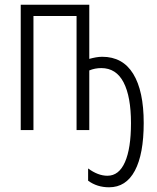

<svg xmlns="http://www.w3.org/2000/svg" viewBox="-20 -552 666 815"><path d="M359 -302Q373 -306 387 -308.5Q401 -311 414 -311Q501 -311 545.5 -238.5Q590 -166 590 -30Q590 102 552.5 172.5Q515 243 443 243Q392 243 354 215V163Q396 194 436 194Q485 194 510.5 136Q536 78 536 -29Q536 -142 504.5 -202.5Q473 -263 410 -263Q383 -263 359 -253V0H305V-484H122V0H68V-532H359Z"/></svg>

Font: Noto Sans ExtraCondensed Light
Style: Regular
Weight: 300
Width: 2
Designer: Monotype Design Team
Foundry: Monotype Imaging Inc.
Version: Version 2.013; ttfautohint (v1.8.4.7-5d5b)